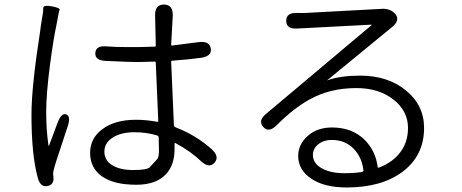

<svg xmlns="http://www.w3.org/2000/svg" viewBox="-20 -787 2040 848"><path d="M188 35Q157 40 146 -5Q119 -105 119 -281Q119 -404 158 -654L161 -678Q165 -702 169 -726Q171 -737 171 -751.5Q171 -766 209 -759Q246 -752 243 -744Q240 -736 238 -723Q234 -699 229 -675Q216 -615 201 -502Q184 -372 184 -293Q184 -214 194 -145Q195 -140 197 -145L234 -244Q251 -289 272 -282Q294 -274 279 -229L227 -71Q220 -49 215 -27Q214 -23 216 -4Q219 30 188 35ZM582 29Q483 29 430.5 -8Q378 -45 378 -112Q378 -175 430 -215Q486 -258 580 -258Q627 -258 674 -249Q679 -248 679 -253L668 -510Q668 -515 663 -515L592 -513Q567 -513 542 -514L447 -518Q399 -520 401 -553Q403 -587 452 -582Q491 -579 545 -579Q569 -579 593 -579L663 -581Q668 -581 668 -586L665 -719Q664 -767 704 -767Q745 -766 743 -718L736 -590Q736 -585 741 -586L858 -601Q905 -607 911 -573Q917 -540 870 -532Q823 -525 741 -519Q736 -519 736 -514L748 -237Q748 -227 757 -224Q846 -190 916 -127Q951 -94 927 -68Q903 -42 868 -75Q822 -119 755 -155Q751 -157 751 -152V-129Q751 -61 716 -21Q673 29 582 29ZM568 -36Q631 -36 642 -49Q658 -67 675 -85Q682 -93 682 -124Q682 -148 681 -172V-178Q681 -187 673 -189Q627 -203 574 -203Q515 -203 478 -179.5Q441 -156 441 -117.5Q441 -79 475.5 -57.5Q510 -36 568 -36Z M1511 41Q1412 41 1354.5 2Q1297 -37 1297 -98Q1297 -149 1339 -186.5Q1381 -224 1446 -224Q1535 -224 1590 -170Q1639 -121 1648 -50Q1649 -45 1654 -47Q1713 -69 1747.5 -114Q1782 -159 1782 -222Q1782 -297 1717.5 -347.5Q1653 -398 1554 -398Q1436 -398 1346 -347Q1276 -308 1202 -234Q1167 -199 1143 -226Q1118 -253 1155 -284L1620 -675Q1624 -678 1619 -678L1293 -661Q1244 -658 1244 -695Q1244 -732 1293 -730Q1309 -729 1332 -730L1667 -748Q1705 -750 1727 -724Q1748 -697 1711 -667L1427 -434Q1423 -431 1428 -433Q1485 -453 1570 -453Q1693 -453 1773 -387.5Q1853 -322 1853 -222Q1853 -101 1760 -30Q1667 41 1511 41ZM1501 -22Q1550 -22 1580 -28Q1586 -29 1585 -35Q1579 -92 1541.5 -130.5Q1504 -169 1445 -169Q1410 -169 1386 -150Q1362 -131 1362 -103Q1362 -66 1400.5 -44Q1439 -22 1501 -22Z"/></svg>

Font: Resource Han Rounded KR Normal
Style: Regular
Weight: 350
Designer: Cyano Hao (round all glyphs); Ryoko NISHIZUKA 西塚涼子 (kana, bopomofo & ideographs); Paul D. Hunt (Latin, Greek & Cyrillic)
Foundry: Cyano Hao
Version: 0.990